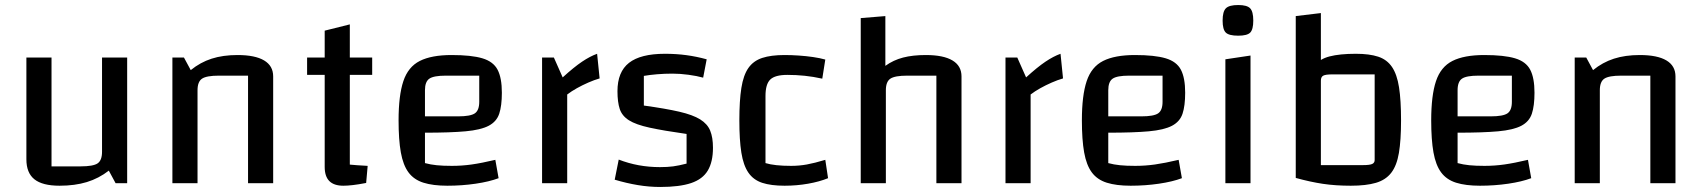

<svg xmlns="http://www.w3.org/2000/svg" viewBox="-20 -729 6772 764"><path d="M486 -500V0H440L413 -50Q373 -19 325.5 -4.5Q278 10 217 10Q149 10 117 -15.5Q85 -41 85 -95V-500H185V-67H301Q351 -67 368.5 -79Q386 -91 386 -125V-500Z M666 0V-500H712L739 -450Q777 -481 822 -495.5Q867 -510 925 -510Q995 -510 1031 -488.5Q1067 -467 1067 -425V0H967V-428H851Q802 -428 784 -416Q766 -404 766 -370V0Z M1346 10Q1309 10 1290.5 -8.5Q1272 -27 1272 -65V-607L1372 -632V-74Q1386 -73 1402 -71.5Q1418 -70 1443 -69L1437 -1Q1406 5 1384 7.5Q1362 10 1346 10ZM1202 -431V-500H1461V-431Z M1760 10Q1703 10 1665 -2Q1627 -14 1605.5 -43Q1584 -72 1575 -122.5Q1566 -173 1566 -250Q1566 -349 1585 -406Q1604 -463 1650.5 -486.5Q1697 -510 1777 -510Q1856 -510 1899.5 -497Q1943 -484 1960 -451.5Q1977 -419 1977 -360Q1977 -308 1966.5 -276.5Q1956 -245 1924.5 -228.5Q1893 -212 1832.5 -206.5Q1772 -201 1671 -201H1641V-266H1803Q1852 -266 1869.5 -278Q1887 -290 1887 -324V-428H1754Q1706 -428 1688.5 -416Q1671 -404 1671 -370V-80Q1693 -74 1718 -71.5Q1743 -69 1778 -69Q1818 -69 1857 -74.5Q1896 -80 1951 -93L1964 -20Q1927 -6 1872.5 2Q1818 10 1760 10Z M2184 -500 2219 -421Q2264 -462 2296 -483.5Q2328 -505 2356 -515L2366 -417Q2345 -411 2321 -400.5Q2297 -390 2275.5 -378Q2254 -366 2237 -353V0H2137V-500Z M2437 -366Q2437 -443 2483 -479Q2529 -515 2626 -515Q2671 -515 2711.5 -509.5Q2752 -504 2792 -493L2778 -420Q2753 -427 2719.5 -431.5Q2686 -436 2656 -436Q2624 -436 2594.5 -433.5Q2565 -431 2542 -427V-309Q2629 -297 2683 -284.5Q2737 -272 2766 -254Q2795 -236 2806 -209Q2817 -182 2817 -141Q2817 -85 2796.5 -50.5Q2776 -16 2730 -0.5Q2684 15 2607 15Q2563 15 2518 7.5Q2473 0 2426 -14L2442 -94Q2519 -64 2606 -64Q2636 -64 2658.5 -67Q2681 -70 2712 -78V-196Q2620 -209 2565 -221Q2510 -233 2482.5 -250.5Q2455 -268 2446 -295.5Q2437 -323 2437 -366Z M3102 10Q3048 10 3013 -1.5Q2978 -13 2958 -42Q2938 -71 2930 -121.5Q2922 -172 2922 -250Q2922 -328 2930 -379Q2938 -430 2958 -458.5Q2978 -487 3013 -498.5Q3048 -510 3102 -510Q3129 -510 3158.5 -508Q3188 -506 3215.5 -502Q3243 -498 3264 -492L3252 -416Q3216 -424 3182 -427.5Q3148 -431 3113 -431Q3064 -431 3045 -412.5Q3026 -394 3026 -347V-80Q3062 -69 3128 -69Q3160 -69 3190.5 -74.5Q3221 -80 3264 -93L3275 -20Q3241 -6 3195.5 2Q3150 10 3102 10Z M3405 0V-657L3503 -665V-467Q3535 -490 3573.5 -500Q3612 -510 3664 -510Q3734 -510 3770 -488.5Q3806 -467 3806 -425V0H3706V-428H3590Q3541 -428 3523 -416Q3505 -404 3505 -370V0Z M4028 -500 4063 -421Q4108 -462 4140 -483.5Q4172 -505 4200 -515L4210 -417Q4189 -411 4165 -400.5Q4141 -390 4119.5 -378Q4098 -366 4081 -353V0H3981V-500Z M4479 10Q4422 10 4384 -2Q4346 -14 4324.5 -43Q4303 -72 4294 -122.5Q4285 -173 4285 -250Q4285 -349 4304 -406Q4323 -463 4369.5 -486.5Q4416 -510 4496 -510Q4575 -510 4618.5 -497Q4662 -484 4679 -451.5Q4696 -419 4696 -360Q4696 -308 4685.5 -276.5Q4675 -245 4643.5 -228.5Q4612 -212 4551.5 -206.5Q4491 -201 4390 -201H4360V-266H4522Q4571 -266 4588.5 -278Q4606 -290 4606 -324V-428H4473Q4425 -428 4407.5 -416Q4390 -404 4390 -370V-80Q4412 -74 4437 -71.5Q4462 -69 4497 -69Q4537 -69 4576 -74.5Q4615 -80 4670 -93L4683 -20Q4646 -6 4591.5 2Q4537 10 4479 10Z M4856 -493 4956 -508V0H4856ZM4907 -587Q4870 -587 4857.5 -599.5Q4845 -612 4845 -647Q4845 -683 4858 -696Q4871 -709 4907 -709Q4942 -709 4954.5 -696Q4967 -683 4967 -647Q4967 -612 4955 -599.5Q4943 -587 4907 -587Z M5375 -515Q5429 -515 5464 -503.5Q5499 -492 5519 -462.5Q5539 -433 5547 -381.5Q5555 -330 5555 -250Q5555 -171 5546.5 -120.5Q5538 -70 5516 -41.5Q5494 -13 5455 -1.5Q5416 10 5355 10Q5297 10 5260.5 0Q5224 -10 5204.5 -37.5Q5185 -65 5178 -116.5Q5171 -168 5171 -250Q5171 -334 5179 -386Q5187 -438 5208.5 -466Q5230 -494 5270.5 -504.5Q5311 -515 5375 -515ZM5450 -433H5282Q5255 -433 5245.5 -428Q5236 -423 5236 -408V-72H5404Q5430 -72 5440 -76.5Q5450 -81 5450 -92ZM5136 -665 5236 -677V-100V-52L5355 10Q5294 10 5244 2.5Q5194 -5 5136 -21Z M5869 10Q5812 10 5774 -2Q5736 -14 5714.5 -43Q5693 -72 5684 -122.5Q5675 -173 5675 -250Q5675 -349 5694 -406Q5713 -463 5759.5 -486.5Q5806 -510 5886 -510Q5965 -510 6008.5 -497Q6052 -484 6069 -451.5Q6086 -419 6086 -360Q6086 -308 6075.5 -276.5Q6065 -245 6033.5 -228.5Q6002 -212 5941.5 -206.5Q5881 -201 5780 -201H5750V-266H5912Q5961 -266 5978.5 -278Q5996 -290 5996 -324V-428H5863Q5815 -428 5797.5 -416Q5780 -404 5780 -370V-80Q5802 -74 5827 -71.5Q5852 -69 5887 -69Q5927 -69 5966 -74.5Q6005 -80 6060 -93L6073 -20Q6036 -6 5981.5 2Q5927 10 5869 10Z M6246 0V-500H6292L6319 -450Q6357 -481 6402 -495.5Q6447 -510 6505 -510Q6575 -510 6611 -488.5Q6647 -467 6647 -425V0H6547V-428H6431Q6382 -428 6364 -416Q6346 -404 6346 -370V0Z"/></svg>

Font: Changa
Style: Regular
Weight: 400
Designer: Eduardo Rodriguez Tunni
Foundry: Eduardo Rodriguez Tunni
Version: Version 3.003